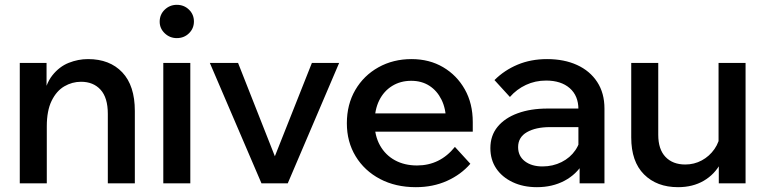

<svg xmlns="http://www.w3.org/2000/svg" viewBox="-20 -760 3174 796"><path d="M539 0H427V-288Q427 -355 397 -388Q367 -421 316 -421Q279 -421 246.5 -402Q214 -383 194 -342Q174 -301 174 -236V0H62V-499H173V-345H158Q168 -411 197 -447.5Q226 -484 265 -499.5Q304 -515 345 -515Q435 -515 487 -460Q539 -405 539 -300Z M769 0H657V-499H769ZM713 -602Q684 -602 663 -622Q642 -642 642 -670Q642 -700 663 -720Q684 -740 713 -740Q743 -740 763.5 -720Q784 -700 784 -671Q784 -642 763.5 -622Q743 -602 713 -602Z M1173 0H1064L850 -499H967L1135 -73H1104L1273 -499H1386Z M1866 -151 1930 -81Q1891 -36 1833 -10Q1775 16 1704 16Q1620 16 1555.5 -18Q1491 -52 1454.5 -112Q1418 -172 1418 -249Q1418 -327 1453 -387Q1488 -447 1549 -481Q1610 -515 1686 -515Q1760 -515 1817 -481.5Q1874 -448 1907 -389.5Q1940 -331 1940 -254V-248H1829V-259Q1829 -309 1810.5 -346.5Q1792 -384 1760 -404.5Q1728 -425 1685 -425Q1640 -425 1605.5 -403.5Q1571 -382 1552 -343.5Q1533 -305 1533 -251Q1533 -197 1555.5 -157Q1578 -117 1617.5 -95.5Q1657 -74 1709 -74Q1804 -74 1866 -151ZM1940 -214H1496V-290H1924L1940 -253Z M2486 0H2383V-99L2378 -120V-307Q2378 -363 2342 -394.5Q2306 -426 2244 -426Q2199 -426 2160.5 -408Q2122 -390 2094 -358L2030 -428Q2071 -469 2126 -492Q2181 -515 2248 -515Q2319 -515 2372.5 -490.5Q2426 -466 2456 -420Q2486 -374 2486 -310ZM2206 16Q2149 16 2105 -5Q2061 -26 2037 -62Q2013 -98 2013 -146Q2013 -198 2043 -234.5Q2073 -271 2126.5 -290.5Q2180 -310 2250 -310H2390V-233H2260Q2201 -233 2164.5 -212Q2128 -191 2128 -150Q2128 -113 2156 -91.5Q2184 -70 2229 -70Q2272 -70 2308 -88Q2344 -106 2365.5 -137.5Q2387 -169 2390 -210L2426 -193Q2426 -132 2398 -84.5Q2370 -37 2320 -10.5Q2270 16 2206 16Z M3071 0H2960V-96L2959 -124V-499H3071ZM2967 -211 2990 -192Q2993 -131 2968 -84Q2943 -37 2897.5 -10.5Q2852 16 2791 16Q2703 16 2650 -37Q2597 -90 2597 -190V-499H2709V-201Q2709 -141 2739 -109.5Q2769 -78 2821 -78Q2858 -78 2889.5 -95Q2921 -112 2942 -142Q2963 -172 2967 -211Z"/></svg>

Font: Wix Madefor Display SemiBold
Style: Regular
Weight: 600
Designer: Dalton Maag Ltd
Foundry: Dalton Maag Ltd
Version: Version 3.100